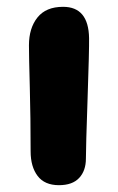

<svg xmlns="http://www.w3.org/2000/svg" viewBox="-20 -542 346 563"><path d="M152.8 1Q110.8 1 90.3 -26.1Q69.8 -53.2 69.8 -98.1Q69.8 -195.3 67.4 -285.9Q64.9 -376.5 64.9 -409.2Q64.9 -459.5 89.8 -490.7Q114.7 -522 165 -522Q239.7 -522 241.2 -430.2Q241.7 -395 236.8 -252.7Q231.9 -110.4 231.9 -77.1Q231.9 -41.5 212.2 -20.3Q192.4 1 152.8 1Z"/></svg>

Font: Shantell Sans Bouncy
Style: Bold
Weight: 700
Designer: Stephen Nixon, Anya Danilova, Shantell Martin
Foundry: Arrow Type
Version: Version 1.006;[9816181b4]